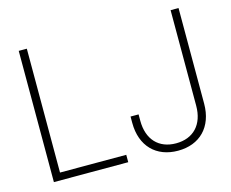

<svg xmlns="http://www.w3.org/2000/svg" viewBox="-102 -874 1238 1028"><g transform="rotate(-15 516.5 -359.5)"><path d="M78.6 0H490.7V-41H123.5V-727.5H78.6ZM765.1 9.8C885.7 9.8 964.4 -68.4 964.4 -197.8V-727.5H920.4V-197.8C920.4 -93.3 860.8 -31.2 765.1 -31.2C669.4 -31.2 610.4 -93.3 610.4 -197.8V-232.9H565.9V-197.8C565.9 -68.4 644.5 9.8 765.1 9.8Z"/></g></svg>

Font: Raveo Display Display ExLight
Style: Regular
Weight: 200
Designer: Jakub Foglar, Rasmus Andersson (Inter)
Foundry: Jakubfoglar.com
Version: Version 1.100;Glyphs 3.2.3 (3260)